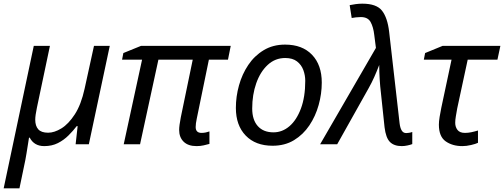

<svg xmlns="http://www.w3.org/2000/svg" viewBox="-42 -786 2746 1046"><path d="M-22 240 142 -536H230L159 -199Q150 -156 150 -134Q150 -100 166.5 -81.5Q183 -63 220 -63Q254 -63 292.5 -86.5Q331 -110 365.5 -163Q400 -216 419 -303L470 -536H556L442 0H370L381 -99H376Q357 -74 331.5 -48.5Q306 -23 273.5 -6.5Q241 10 199 10Q144 10 120 -36H116Q114 -22 110 2Q106 26 102.5 49Q99 72 96 86L64 240Z M1029 10Q983 10 958.5 -14Q934 -38 934 -78Q934 -101 943 -147L1008 -461H821L721 0H632L732 -461H623L630 -497L726 -536H1215L1200 -461H1096L1030 -140Q1027 -127 1025.5 -114.5Q1024 -102 1024 -94Q1024 -62 1056 -62Q1068 -62 1079.5 -64.5Q1091 -67 1099 -70V-2Q1085 2 1067 6Q1049 10 1029 10Z M1443 8Q1350 8 1296.5 -47.5Q1243 -103 1243 -198Q1243 -260 1260 -321Q1277 -382 1310.5 -432Q1344 -482 1394.5 -512.5Q1445 -543 1511 -543Q1605 -543 1658 -487.5Q1711 -432 1711 -336Q1711 -275 1694 -214Q1677 -153 1643.5 -103Q1610 -53 1560 -22.5Q1510 8 1443 8ZM1448 -65Q1496 -65 1535 -98.5Q1574 -132 1597.5 -195Q1621 -258 1621 -346Q1621 -376 1610.5 -404.5Q1600 -433 1576 -451.5Q1552 -470 1512 -470Q1457 -470 1416.5 -432.5Q1376 -395 1354 -332.5Q1332 -270 1332 -195Q1332 -133 1362.5 -99Q1393 -65 1448 -65Z M2147 10Q2105 10 2082.5 -12.5Q2060 -35 2053 -93L2033 -282Q2029 -314 2026.5 -354.5Q2024 -395 2024 -432Q2011 -398 1997 -366.5Q1983 -335 1966 -305L1795 0H1702L2006 -525L1997 -595Q1992 -639 1977 -666Q1962 -693 1924 -693Q1910 -693 1897.5 -691.5Q1885 -690 1874 -688L1863 -758Q1877 -761 1895.5 -763.5Q1914 -766 1932 -766Q2009 -766 2039 -728Q2069 -690 2078 -613L2135 -114Q2138 -89 2146.5 -75Q2155 -61 2171 -61Q2177 -61 2186.5 -62.5Q2196 -64 2204 -67V-1Q2194 3 2177.5 6.5Q2161 10 2147 10Z M2477 10Q2423 10 2386 -16Q2349 -42 2349 -107Q2349 -124 2353 -149Q2357 -174 2362 -198L2418 -461H2267L2274 -497L2369 -536H2684L2668 -461H2506L2449 -196Q2445 -173 2441.5 -153Q2438 -133 2438 -117Q2438 -94 2450.5 -78Q2463 -62 2491 -62Q2508 -62 2525 -65.5Q2542 -69 2562 -75V-8Q2550 -2 2524.5 4Q2499 10 2477 10Z"/></svg>

Font: Noto IKEA Latin
Style: Italic
Weight: 400
Italic angle: -12°
Designer: Monotype Design Team
Foundry: Monotype Imaging Inc.
Version: Version 1.0